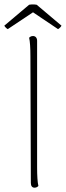

<svg xmlns="http://www.w3.org/2000/svg" viewBox="-34 -862 305 890"><path d="M136 -840C124 -842 113 -842 101 -840L-14 -743C-11 -737 -4 -730 2 -727L119 -805L235 -727C241 -730 248 -737 251 -743ZM126 8C135 8 140 4 144 0C140 -16 138 -47 138 -87V-673C138 -687 130 -695 119 -695C110 -695 105 -691 101 -687C105 -671 107 -640 107 -600L109 -14C109 0 115 8 126 8Z"/></svg>

Font: Arima Koshi Thin
Style: Regular
Weight: 250
Designer: Joana Correia and Natanael Gama
Foundry: NDISCOVER
Version: Version 1.019;PS 001.019;hotconv 1.0.88;makeotf.lib2.5.64775